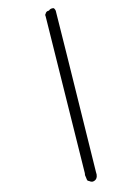

<svg xmlns="http://www.w3.org/2000/svg" viewBox="-62 -784 655 1046"><g transform="rotate(-5 265.0 -261.0)"><path d="M224 -714V-713Q225 -712 225 -711Q228 -728 246 -730Q253 -741 271 -741Q275 -740 279 -733Q283 -726 283 -722Q283 -719 284 -715Q291 -677 424 169Q428 183 426 194Q423 212 406 218Q396 222 382 214Q380 214 378 213Q376 212 374 211Q372 208 370.5 204Q369 200 368 195.5Q367 191 366 189Q364 186 363 179V170L225 -699Q222 -706 224 -714Z"/></g></svg>

Font: Coval
Style: Light Italic
Weight: 300
Foundry: Context Ltd
Version: Version 001.000